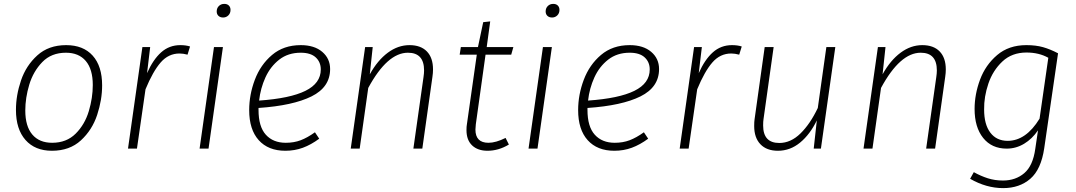

<svg xmlns="http://www.w3.org/2000/svg" viewBox="-20 -764 5531 987"><path d="M62 -199Q62 -274 88 -350.5Q114 -427 172 -479.5Q230 -532 320 -532Q408 -532 456.5 -478Q505 -424 505 -325Q505 -251 479.5 -173.5Q454 -96 396 -42.5Q338 11 247 11Q160 11 111 -44.5Q62 -100 62 -199ZM457 -327Q457 -408 421 -450.5Q385 -493 319 -493Q244 -493 197.5 -445Q151 -397 130.5 -329Q110 -261 110 -196Q110 -115 146 -72.5Q182 -30 248 -30Q322 -30 369 -77Q416 -124 436.5 -192.5Q457 -261 457 -327Z M957 -525 944 -483Q922 -489 903 -489Q846 -489 806 -443Q766 -397 728 -305L684 0H638L712 -522H752L736 -388Q767 -458 808.5 -495Q850 -532 907 -532Q936 -532 957 -525Z M1126 -522 1052 0H1006L1080 -522ZM1094 -705Q1094 -722 1105 -733Q1116 -744 1133 -744Q1148 -744 1156.5 -735.5Q1165 -727 1165 -713Q1165 -696 1154 -685Q1143 -674 1127 -674Q1112 -674 1103 -682.5Q1094 -691 1094 -705Z M1309 -209V-199Q1309 -113 1346.5 -71.5Q1384 -30 1449 -30Q1491 -30 1525.5 -43Q1560 -56 1599 -84L1621 -51Q1579 -20 1537 -4.5Q1495 11 1447 11Q1359 11 1310 -43.5Q1261 -98 1261 -198Q1261 -277 1290 -354Q1319 -431 1378.5 -481.5Q1438 -532 1526 -532Q1596 -532 1636.5 -497.5Q1677 -463 1677 -409Q1677 -316 1581.5 -268.5Q1486 -221 1309 -209ZM1312 -247Q1471 -258 1550 -297Q1629 -336 1629 -407Q1629 -445 1603 -469Q1577 -493 1526 -493Q1461 -493 1415.5 -457.5Q1370 -422 1344.5 -366Q1319 -310 1312 -247Z M2206 -407Q2206 -389 2203 -369L2151 0H2105L2157 -367Q2160 -387 2160 -402Q2160 -493 2077 -493Q1971 -493 1873 -312L1829 0H1783L1857 -522H1896L1881 -382Q1921 -454 1973.5 -493Q2026 -532 2085 -532Q2143 -532 2174.5 -499.5Q2206 -467 2206 -407Z M2426 -125Q2424 -105 2424 -98Q2424 -30 2491 -30Q2529 -30 2579 -55L2596 -21Q2543 11 2486 11Q2436 11 2407 -16.5Q2378 -44 2378 -95Q2378 -114 2380 -124L2431 -483H2343L2349 -522H2437L2464 -650L2500 -654L2482 -522H2619L2608 -483H2476Z M2817 -522 2743 0H2697L2771 -522ZM2785 -705Q2785 -722 2796 -733Q2807 -744 2824 -744Q2839 -744 2847.5 -735.5Q2856 -727 2856 -713Q2856 -696 2845 -685Q2834 -674 2818 -674Q2803 -674 2794 -682.5Q2785 -691 2785 -705Z M3000 -209V-199Q3000 -113 3037.5 -71.5Q3075 -30 3140 -30Q3182 -30 3216.5 -43Q3251 -56 3290 -84L3312 -51Q3270 -20 3228 -4.5Q3186 11 3138 11Q3050 11 3001 -43.5Q2952 -98 2952 -198Q2952 -277 2981 -354Q3010 -431 3069.5 -481.5Q3129 -532 3217 -532Q3287 -532 3327.5 -497.5Q3368 -463 3368 -409Q3368 -316 3272.5 -268.5Q3177 -221 3000 -209ZM3003 -247Q3162 -258 3241 -297Q3320 -336 3320 -407Q3320 -445 3294 -469Q3268 -493 3217 -493Q3152 -493 3106.5 -457.5Q3061 -422 3035.5 -366Q3010 -310 3003 -247Z M3793 -525 3780 -483Q3758 -489 3739 -489Q3682 -489 3642 -443Q3602 -397 3564 -305L3520 0H3474L3548 -522H3588L3572 -388Q3603 -458 3644.5 -495Q3686 -532 3743 -532Q3772 -532 3793 -525Z M3857 -116Q3857 -139 3859 -151L3911 -522H3957L3905 -152Q3903 -140 3903 -119Q3903 -29 3986 -29Q4045 -29 4095 -78Q4145 -127 4184 -209L4228 -522H4274L4200 0H4163L4179 -145Q4144 -73 4093 -31Q4042 11 3979 11Q3921 11 3889 -22.5Q3857 -56 3857 -116Z M4842 -407Q4842 -389 4839 -369L4787 0H4741L4793 -367Q4796 -387 4796 -402Q4796 -493 4713 -493Q4607 -493 4509 -312L4465 0H4419L4493 -522H4532L4517 -382Q4557 -454 4609.5 -493Q4662 -532 4721 -532Q4779 -532 4810.5 -499.5Q4842 -467 4842 -407Z M5419 -490 5348 -2Q5332 107 5276.5 155Q5221 203 5137 203Q5050 203 4967 155L4986 121Q5022 141 5058 152.5Q5094 164 5136 164Q5201 164 5245.5 126Q5290 88 5302 1L5316 -94Q5286 -50 5244.5 -25Q5203 0 5155 0Q5078 0 5034 -55Q4990 -110 4990 -204Q4990 -279 5018 -354.5Q5046 -430 5106 -481Q5166 -532 5256 -532Q5305 -532 5342 -521.5Q5379 -511 5419 -490ZM5039 -201Q5039 -124 5071 -82Q5103 -40 5160 -40Q5254 -40 5324 -154L5369 -467Q5321 -494 5257 -494Q5182 -494 5133 -448Q5084 -402 5061 -334.5Q5038 -267 5039 -201Z"/></svg>

Font: Fira Sans ExtraLight
Style: Italic
Weight: 275
Italic angle: -8°
Designer: Carrois Corporate & Edenspiekermann AG
Foundry: Carrois Corporate GbR & Edenspiekermann AG
Version: Version 4.203